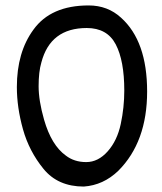

<svg xmlns="http://www.w3.org/2000/svg" viewBox="-20 -685 596 706"><path d="M306 -665Q376 -665 425 -620Q521 -534 521 -348.5Q521 -163 415 -57Q360 -4 288 1Q193 1 140 -64Q87 -129 64.5 -209.5Q42 -290 42 -365Q42 -493 103 -576Q167 -665 306 -665ZM299 -582Q165 -582 132 -455Q122 -421 122 -368Q122 -315 142 -245Q169 -151 222 -113Q253 -89 297 -89Q341 -89 376 -128.5Q411 -168 424 -229Q437 -290 437 -352Q437 -462 405.5 -522Q374 -582 299 -582Z"/></svg>

Font: Patrick Hand SC
Style: Regular
Weight: 400
Designer: Patrick Wagesreiter
Foundry: Patrick Wagesreiter
Version: Version 1.003;PS 001.003;hotconv 1.0.70;makeotf.lib2.5.58329